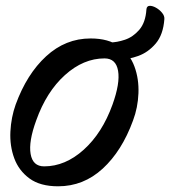

<svg xmlns="http://www.w3.org/2000/svg" viewBox="-20 -614 597 674"><path d="M184 40Q121 40 83.5 12.5Q46 -15 30 -58.5Q14 -102 16.5 -152Q19 -202 35 -247Q74 -354 142 -416.5Q210 -479 298 -479Q361 -479 398.5 -451.5Q436 -424 452 -380.5Q468 -337 466 -286.5Q464 -236 447 -191Q408 -84 340.5 -22Q273 40 184 40ZM135 -30Q209 -30 274 -88.5Q339 -147 375 -247Q402 -322 394.5 -365.5Q387 -409 347 -409Q273 -409 208 -350.5Q143 -292 107 -191Q80 -117 87.5 -73.5Q95 -30 135 -30ZM366 -465Q390 -465 418.5 -474.5Q447 -484 469 -509.5Q491 -535 494 -581Q495 -593 505 -593.5Q515 -594 527.5 -587Q540 -580 549 -569Q558 -558 557 -547Q553 -492 526.5 -461Q500 -430 465 -417.5Q430 -405 399 -405Q387 -405 375.5 -414Q364 -423 357 -435Q350 -447 351 -456Q352 -465 366 -465Z"/></svg>

Font: Story Script
Style: Regular
Weight: 400
Designer: Lana Roulhac, Ben Buysse
Version: Version 1.000; ttfautohint (v1.8.4.7-5d5b)